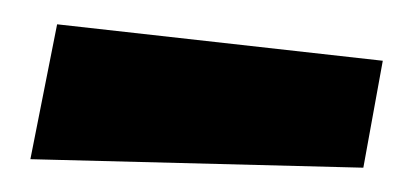

<svg xmlns="http://www.w3.org/2000/svg" viewBox="-20 -672 340 158"><path d="M279 -534 5 -541 27 -652 295 -622Z"/></svg>

Font: Marhey ExtraBold
Style: Regular
Weight: 800
Designer: Nur Syamsi & Bustanul Arifin
Foundry: Namelatype
Version: Version 1.000; ttfautohint (v1.8.4.7-5d5b)